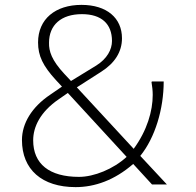

<svg xmlns="http://www.w3.org/2000/svg" viewBox="-20 -756 805 787"><path d="M499 -113C445 -63 365 -31 304 -31C182 -31 116 -84 116 -181C116 -235 144 -297 222 -350L258 -375ZM243 -454C192 -509 180 -546 181 -581C181 -653 230 -698 316 -698C396 -698 439 -658 439 -588C439 -553 419 -515 374 -487L271 -424ZM555 -117C616 -192 651 -310 651 -422H603L601 -420C604 -403 606 -383 606 -367C606 -301 583 -221 528 -146L295 -398L395 -462C450 -497 480 -543 480 -599C480 -682 418 -736 314 -736C207 -736 136 -678 136 -582C136 -527 156 -486 209 -428L234 -401L186 -368C110 -317 70 -250 70 -182C70 -61 152 11 290 11C368 11 449 -17 526 -84L603 0H664Z"/></svg>

Font: Perun ExtraLight
Style: Regular
Weight: 200
Foundry: Copyright (c) Stefan Peev, Context Ltd, 2016
Version: Version 1.089